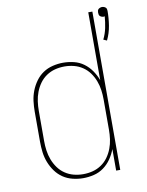

<svg xmlns="http://www.w3.org/2000/svg" viewBox="-85 -809 670 878"><g transform="rotate(-10 250.0 -370.0)"><path d="M446 -593 430 -600Q442 -624 447.5 -650.5Q453 -677 455 -704Q453 -704 452 -703.5Q451 -703 450 -703Q446 -703 441.5 -704.5Q437 -706 433.5 -709Q430 -712 429 -716.5Q428 -721 428 -726Q428 -730 429 -734.5Q430 -739 433.5 -742Q437 -745 441.5 -746.5Q446 -748 450 -748Q454 -748 458.5 -746.5Q463 -745 466.5 -742Q470 -739 471 -734.5Q472 -730 472 -726Q472 -692 466.5 -658Q461 -624 446 -593ZM230 8Q206 8 181.5 2Q157 -4 137 -17.5Q117 -31 102.5 -51Q88 -71 79 -94Q70 -117 67 -141.5Q64 -166 64 -190V-330Q64 -354 67 -378.5Q70 -403 79 -426Q88 -449 102.5 -469Q117 -489 137 -502.5Q157 -516 181.5 -522Q206 -528 230 -528Q255 -528 280 -522Q305 -516 325.5 -501Q346 -486 360.5 -465Q375 -444 384 -420V-735H403V0H384V-100Q375 -76 360.5 -55Q346 -34 325.5 -19Q305 -4 280 2Q255 8 230 8ZM233 -10Q256 -10 277.5 -15.5Q299 -21 317.5 -33.5Q336 -46 349 -64Q362 -82 370 -103Q378 -124 381 -146Q384 -168 384 -190V-330Q384 -352 381 -374Q378 -396 370 -417Q362 -438 349 -456Q336 -474 317.5 -486.5Q299 -499 277.5 -504.5Q256 -510 234 -510Q211 -510 189.5 -504.5Q168 -499 149.5 -486.5Q131 -474 118 -456Q105 -438 97 -417Q89 -396 86 -374Q83 -352 83 -330V-190Q83 -168 86 -146Q89 -124 97 -103Q105 -82 118 -64Q131 -46 149.5 -33.5Q168 -21 189.5 -15.5Q211 -10 233 -10Z"/></g></svg>

Font: Iosevka Thin
Style: Regular
Weight: 100
Monospace: yes
Designer: Belleve Invis
Foundry: Belleve Invis
Version: Version 32.5.0; ttfautohint (v1.8.4)